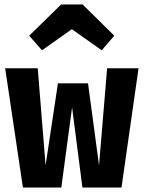

<svg xmlns="http://www.w3.org/2000/svg" viewBox="-20 -835 640 855"><path d="M347 0 301 -357 253 0H82L3 -531H148L183 -99L238 -464H372L421 -99L457 -531H597L521 0ZM110 -676 252 -815H348L489 -676L433 -611L300 -705L167 -611Z"/></svg>

Font: Fira Mono
Style: Bold
Weight: 700
Monospace: yes
Designer: Carrois Corporate & Edenspiekermann AG
Foundry: Carrois Corporate GbR & Edenspiekermann AG
Version: Version 3.206